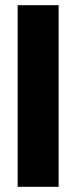

<svg xmlns="http://www.w3.org/2000/svg" viewBox="-20 -720 294 740"><path d="M48 0V-700H206V0Z"/></svg>

Font: Rethink Sans ExtraBold
Style: Regular
Weight: 800
Designer: The Rethink Sans project authors (Hans Thiessen). DM Sans designed by Colophon Foundry.
Foundry: Rethink Communications LLC
Version: Version 1.001